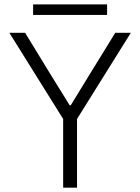

<svg xmlns="http://www.w3.org/2000/svg" viewBox="-20 -872 652 892"><path d="M273.4 -319.3 23.4 -719.7H96.7L214.8 -526.4L303.7 -382.8H308.6L396.5 -526.4L515.6 -719.7H587.9L337.9 -319.3V0H273.4ZM133.8 -851.6H477.5V-802.7H133.8Z"/></svg>

Font: Reddit Sans Chocolate Light
Style: Regular
Weight: 300
Designer: Stephen Hutchings
Foundry: Reddit
Version: Version 1.013